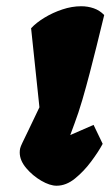

<svg xmlns="http://www.w3.org/2000/svg" viewBox="-20 -588 355 618"><path d="M162.1 9.8Q140.6 9.8 112.8 -6.3Q85 -22.5 64.2 -47.1Q43.5 -71.8 43.5 -97.2Q43.5 -104.5 44.9 -110.6Q46.4 -116.7 52.5 -129.4Q58.6 -142.1 71.5 -168.7Q84.5 -195.3 106.9 -242.7L80.1 -497.1Q96.7 -515.1 123.3 -531.2Q149.9 -547.4 180.7 -557.6Q211.4 -567.9 241.2 -567.9Q262.7 -567.9 281.7 -561.3Q300.8 -554.7 315.4 -539.6Q313.5 -532.2 306.9 -504.9Q300.3 -477.5 290.5 -438Q280.8 -398.4 269 -353.5Q257.3 -308.6 244.9 -266.1Q232.4 -223.6 220.2 -191.4L206.1 -153.3L281.2 -186L310.5 -125Q296.9 -99.6 273.4 -68.1Q250 -36.6 221.4 -13.4Q192.9 9.8 162.1 9.8Z"/></svg>

Font: Fruktur
Style: Italic
Weight: 400
Italic angle: -8°
Designer: Viktoriya Grabowska, Eben Sorkin
Foundry: Viktoriya Grabowska
Version: Version 1.008; ttfautohint (v1.8.4.7-5d5b)